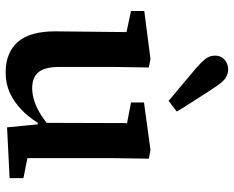

<svg xmlns="http://www.w3.org/2000/svg" viewBox="-94 -720 828 680"><g transform="rotate(90 320.0 -380.0)"><path d="M237 14Q167 14 129 -28.5Q91 -71 91 -162L94 -446L127 -407L19 -430V-477L189 -499L219 -493L217 -365V-178Q217 -125 235.5 -102.5Q254 -80 292 -80Q316 -80 340.5 -88.5Q365 -97 389 -112.5Q413 -128 436 -149L445 -100H415Q394 -66 367 -40.5Q340 -15 308 -0.5Q276 14 237 14ZM431 9 420 -105 415 -106 416 -416 343 -430V-476L511 -499L542 -493L540 -365V-63L611 -49V0ZM375 -592 337 -563Q319 -579 300.5 -594Q282 -609 263 -625.5Q244 -642 222 -660Q199 -680 188 -694.5Q177 -709 177 -728Q177 -749 191.5 -761.5Q206 -774 225 -774Q245 -774 259.5 -762.5Q274 -751 291 -724Q308 -699 322 -676.5Q336 -654 349.5 -633.5Q363 -613 375 -592Z"/></g></svg>

Font: Source Serif 4 SemiBold
Style: Regular
Weight: 600
Designer: Frank Grießhammer
Foundry: Adobe Systems Incorporated
Version: Version 4.004;hotconv 1.0.116;makeotfexe 2.5.65601